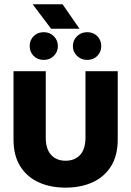

<svg xmlns="http://www.w3.org/2000/svg" viewBox="-20 -849 602 881"><path d="M280.8 12Q211.5 12 157.6 -12.4Q103.6 -36.9 72.8 -86.1Q42 -135.4 42 -209.4V-522.2H190V-217.4Q190 -165.2 214.5 -138.4Q238.9 -111.5 280.8 -111.5Q323.3 -111.5 347.8 -138.4Q372.2 -165.2 372.2 -217.4V-522.2H520.2V-209.4Q520.2 -135.4 489.4 -86.1Q458.6 -36.9 404.4 -12.4Q350.3 12 280.8 12ZM214.4 -717.1 129.9 -829.4H267.1L344.8 -717.1ZM180.9 -574.1Q152 -574.1 134.1 -592.5Q116.2 -611 116.2 -637.3Q116.2 -664.4 134.1 -682.8Q152 -701.3 180.9 -701.3Q208.4 -701.3 227 -682.8Q245.6 -664.4 245.6 -637.3Q245.6 -611 227 -592.5Q208.4 -574.1 180.9 -574.1ZM379.9 -574.1Q352.4 -574.1 333.4 -592.5Q314.4 -611 314.4 -637.3Q314.4 -664.4 333.4 -682.8Q352.4 -701.3 379.9 -701.3Q408.8 -701.3 426.7 -682.8Q444.6 -664.4 444.6 -637.3Q444.6 -611 426.7 -592.5Q408.8 -574.1 379.9 -574.1Z"/></svg>

Font: TikTok Sans Light
Style: Regular
Weight: 300
Version: Version 4.000